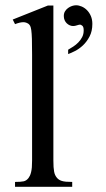

<svg xmlns="http://www.w3.org/2000/svg" viewBox="-20 -716 408 736"><path d="M37.6 0V-18.6Q60.1 -18.6 70.8 -21Q81.5 -23.4 89.4 -33.7Q92.3 -37.6 94.7 -42.7Q97.2 -47.9 99.1 -55.7Q101.1 -63.5 102.1 -74.5Q103 -85.4 103 -101.1V-506.8Q103 -544.9 102.3 -566.9Q101.6 -588.9 99.9 -600.6Q98.1 -612.3 95.7 -616.7Q93.3 -621.1 89.4 -624.5Q85 -627.4 80.1 -629.2Q75.2 -630.9 69.3 -630.9Q63.5 -630.9 55.7 -629.2Q47.9 -627.4 37.6 -623.5L28.8 -641.1L163.6 -694.8H184.6V-101.1Q184.6 -86.4 185.3 -75.9Q186 -65.4 187.5 -57.9Q189 -50.3 191.4 -45.2Q193.8 -40 197.3 -35.6Q200.7 -31.2 205.1 -28.1Q209.5 -24.9 216.1 -22.7Q222.7 -20.5 232.7 -19.5Q242.7 -18.6 256.8 -18.6V0ZM334 -624.5Q334 -596.2 323.2 -575.9Q312.5 -555.7 297.9 -542Q283.2 -528.3 267.3 -520.3Q251.5 -512.2 241.2 -508.8V-525.4Q250.5 -530.8 261 -537.6Q271.5 -544.4 280.3 -553.5Q289.1 -562.5 294.9 -573.7Q300.8 -585 300.8 -599.6Q300.8 -613.3 295.4 -617.4Q290 -621.6 287.1 -621.6Q282.7 -621.6 274.9 -618.9Q267.1 -616.2 260.3 -616.2Q253.9 -616.2 247.6 -618.9Q241.2 -621.6 236.1 -626.5Q231 -631.3 227.8 -638.4Q224.6 -645.5 224.6 -654.8Q224.6 -665 229.2 -672.6Q233.9 -680.2 241 -685.3Q248 -690.4 256.1 -693.1Q264.2 -695.8 271.5 -695.8Q282.2 -695.8 293.5 -690.9Q304.7 -686 313.7 -676.8Q322.8 -667.5 328.4 -654.3Q334 -641.1 334 -624.5Z"/></svg>

Font: Doulos SIL Compact
Style: Regular
Weight: 400
Designer: Walt Agee, Victor Gaultney, Peter Martin, Debbi Hosken
Foundry: SIL International
Version: Version 4.110; 2011; Maintenance release ; LnSpcTght